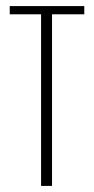

<svg xmlns="http://www.w3.org/2000/svg" viewBox="-20 -611 309 631"><path d="M115 0V-564H12V-591H257V-564H151V0Z"/></svg>

Font: Alumni Sans Thin ExtraLight
Style: Regular
Weight: 250
Version: Version 1.018